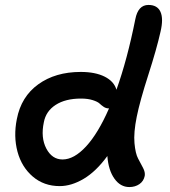

<svg xmlns="http://www.w3.org/2000/svg" viewBox="-20 -737 697 785"><path d="M224.1 23.9Q159.7 23.9 114 -15.1Q68.4 -54.2 51.5 -116.9Q34.7 -179.7 48.8 -250Q66.4 -341.8 136.5 -392.3Q206.5 -442.9 310.1 -442.9Q369.6 -442.9 408 -423.6Q446.3 -404.3 456.1 -370.1Q500.5 -494.1 533.2 -658.2Q544.4 -716.8 586.9 -716.8Q623.5 -716.8 636.2 -688.5Q648.9 -660.2 636.2 -606.9Q620.6 -537.1 586.2 -430.2Q551.8 -323.2 539.1 -259.8Q525.9 -194.8 529.8 -151.9Q533.7 -108.9 544.7 -88.6Q555.7 -68.4 564.9 -50.5Q574.2 -32.7 571.8 -18.1Q567.4 3.9 549.8 15.9Q532.2 27.8 508.8 27.8Q472.2 27.8 447.8 -6.6Q423.3 -41 418.9 -99.1Q373 -36.1 322.5 -6.1Q272 23.9 224.1 23.9ZM159.2 -236.8Q146 -174.3 169.4 -129.6Q192.9 -85 235.8 -85Q282.7 -85 332 -138.4Q381.3 -191.9 425.8 -293.9H423.8Q413.1 -293.9 403.8 -300.3Q394.5 -306.6 386.7 -314Q378.9 -321.3 359.1 -327.6Q339.4 -334 311 -334Q247.6 -334 207.5 -308.1Q167.5 -282.2 159.2 -236.8Z"/></svg>

Font: Shantell Sans Irregular Bouncy
Style: Italic
Weight: 500
Italic angle: -11.31°
Designer: Stephen Nixon, Anya Danilova, Shantell Martin
Foundry: Arrow Type
Version: Version 1.006;[9816181b4]